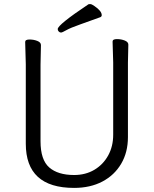

<svg xmlns="http://www.w3.org/2000/svg" viewBox="-20 -900 750 938"><path d="M180 -680 178 -584V-210Q178 -119 220.5 -82Q263 -45 342 -45Q398 -45 441 -70.5Q484 -96 508.5 -140.5Q533 -185 533 -242V-595L530 -697Q530 -709 551 -709Q572 -709 589.5 -702Q607 -695 607 -682L605 -594V-230Q605 -156 572 -100Q539 -44 480 -13Q421 18 342 18Q106 18 106 -198V-586L103 -695Q103 -707 124 -707Q145 -707 162.5 -700Q180 -693 180 -680ZM470 -816Q421 -798 372.5 -781Q324 -764 304 -752.5Q284 -741 278 -741Q272 -741 267 -746Q262 -751 262 -758Q262 -779 412 -879Q414 -880 421 -880Q428 -880 442 -870Q477 -846 477 -826Q477 -819 470 -816Z"/></svg>

Font: LXGW WenKai
Style: Regular
Weight: 400
Designer: LXGW / Fontworks Inc.
Foundry: LXGW / Fontworks Inc.
Version: Version 1.520; June 14, 2025